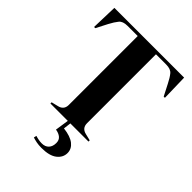

<svg xmlns="http://www.w3.org/2000/svg" viewBox="-248 -781 1123 1123"><g transform="rotate(45 313.5 -219.5)"><path d="M156 0V-10L197 -20Q238 -29 238 -70V-640H153Q116 -640 100 -620.5Q84 -601 66 -567L30 -497H20L25 -660H602L606 -497H596L560 -567Q543 -601 527 -620.5Q511 -640 474 -640H389V-70Q389 -29 430 -20L471 -10V0ZM287 85 300 -2H321L315 47Q374 54 403 77Q432 100 432 134Q432 171 400 196Q368 221 303 221Q279 221 261.5 217.5Q244 214 228 209L232 192Q261 201 285 201Q313 201 328.5 184.5Q344 168 344 139Q344 115 328.5 102Q313 89 287 85Z"/></g></svg>

Font: DM Serif Display
Style: Regular
Weight: 400
Designer: Colophon Foundry, Frank Grießhammer
Foundry: Colophon Foundry
Version: Version 5.200; ttfautohint (v1.8.3)